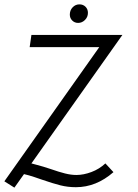

<svg xmlns="http://www.w3.org/2000/svg" viewBox="-35 -844 633 880"><path d="M420 -628H101L109 -684H526L109 -95L135 -88Q159 -82 198 -69Q235 -56 263 -49Q291 -42 315 -42Q348 -42 384 -55.5Q420 -69 448 -95L485 -55Q406 14 313 14Q276 14 242 5.5Q208 -3 156 -21Q148 -24 122.5 -32.5Q97 -41 75 -46L31 16L-15 -13ZM285 -777Q285 -797 298 -810.5Q311 -824 329 -824Q346 -824 357 -813Q368 -802 368 -785Q368 -766 354.5 -752.5Q341 -739 323 -739Q307 -739 296 -750Q285 -761 285 -777Z"/></svg>

Font: Bellota
Style: Italic
Weight: 400
Italic angle: -7.5°
Designer: Kemie Guaida
Foundry: Kemie Guaida
Version: Version 4.001